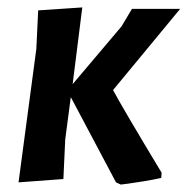

<svg xmlns="http://www.w3.org/2000/svg" viewBox="-20 -488 506 518"><path d="M30 4 78 -356 83 -460 202 -468 176 -261 308 -417 336 -464H466L285 -245Q310 -198 416 -22L415 -8Q376 1 306 10L293 4L171 -226L156 -112L151 -5Z"/></svg>

Font: Alegreya Sans SC
Style: Bold Italic
Weight: 700
Italic angle: -7°
Designer: Juan Pablo del Peral
Foundry: Huerta Tipografica
Version: Version 2.007